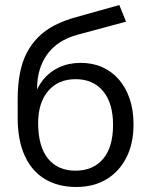

<svg xmlns="http://www.w3.org/2000/svg" viewBox="-20 -740 606 769"><path d="M285.2 8.9Q213 8.9 160.3 -22.5Q107.5 -54 79.2 -115.9Q50.8 -177.8 50.8 -267.6V-342.8Q50.8 -400.7 60 -447.4Q69.2 -494.1 88 -529.8Q106.9 -565.5 134.9 -593Q163 -620.5 200.5 -639.5Q238 -658.5 285.3 -671.5L457.9 -719.8L484.8 -653.2L290.6 -600.9Q210.3 -579.1 169.4 -522.7Q128.5 -466.2 128.5 -384.3V-344.6H115.3Q126.8 -388.7 152.9 -420.8Q179 -453 217.5 -470.6Q256 -488.2 303.2 -488.2Q350.8 -488.2 389.5 -471Q428.3 -453.7 456.3 -421.4Q484.3 -389.1 499.5 -343.8Q514.8 -298.5 514.8 -242Q514.8 -165.5 486.4 -109.3Q458 -53.1 406.7 -22.1Q355.4 8.9 285.2 8.9ZM282.3 -56.4Q352.9 -56.4 392.9 -103.6Q432.8 -150.8 432.8 -239.7Q432.8 -327 392.9 -374.9Q352.9 -422.9 282.8 -422.9Q213.1 -422.9 173 -375.7Q132.8 -328.5 132.8 -247.3Q132.8 -153.3 172.2 -104.9Q211.6 -56.4 282.3 -56.4Z"/></svg>

Font: Nunito Sans 12pt ExtraLight
Style: Regular
Weight: 200
Designer: Vernon Adams
Foundry: Vernon Adams
Version: Version 3.101;gftools[0.9.27]